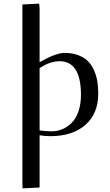

<svg xmlns="http://www.w3.org/2000/svg" viewBox="-20 -749 609 1063"><path d="M104 269V-724.1L196.8 -729L199.2 -704.1V-404.8Q289.6 -456.1 336.9 -456.1Q380.9 -456.1 414.3 -443.1Q447.8 -430.2 468 -409.2Q488.3 -388.2 501.2 -358.2Q514.2 -328.1 519 -297.6Q523.9 -267.1 523.9 -231Q523.9 -119.6 452.6 -57.4Q381.3 4.9 257.8 4.9Q229 4.9 199.2 0V289.1L105 293.9ZM199.2 -26.9Q232.9 -22 267.1 -22Q297.4 -22 325.2 -33.7Q353 -45.4 376.7 -68.6Q400.4 -91.8 414.3 -132.1Q428.2 -172.4 428.2 -224.1Q428.2 -410.2 309.1 -410.2Q287.6 -410.2 265.6 -403.6Q243.7 -397 230.5 -390.1Q217.3 -383.3 199.2 -372.1Z"/></svg>

Font: Dehuti
Style: Bold
Weight: 700
Version: Version 1.2